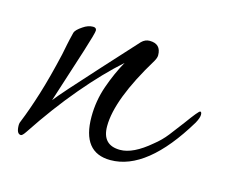

<svg xmlns="http://www.w3.org/2000/svg" viewBox="-50 -302 443 372"><g transform="rotate(15 171.5 -115.5)"><path d="M196 6Q139 6 139 -66Q139 -98 149.5 -128Q160 -158 174 -183Q139 -152 100.5 -106.5Q62 -61 25 -5Q19 4 16 4Q7 4 7 -14Q7 -18 9 -22Q20 -49 31 -84.5Q42 -120 53 -168Q55 -178 57 -188Q59 -198 63 -214Q65 -220 77 -228Q87 -235 97 -235Q104 -235 104 -229Q104 -224 92 -186Q80 -148 57 -77Q63 -85 82 -106.5Q101 -128 132 -162L194 -230Q201 -237 210 -237Q233 -237 233 -214Q233 -209 229 -202Q173 -110 173 -56Q173 -18 209 -18Q235 -18 269 -47Q283 -58 293.5 -71.5Q304 -85 316 -101Q337 -130 340 -130Q343 -130 343 -124Q343 -118 337 -107Q269 6 196 6Z"/></g></svg>

Font: Corinthia
Style: Regular
Weight: 400
Designer: Robert E. Leuschke
Foundry: Robert E. Leuschke
Version: Version 1.013; ttfautohint (v1.8.3)